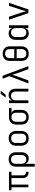

<svg xmlns="http://www.w3.org/2000/svg" viewBox="2198 -3022 1005 5440"><g transform="rotate(-90 2700.0 -302.5)"><path d="M531 5H552V-69H527C481 -69 452 -99 452 -154V-479H552V-550H28V-479H113V0H190V-479H375V-158C375 -59 436 5 531 5Z M698 180H778V15L776 -102H777C789 -33 845 10 927 10C1037 10 1106 -69 1106 -194V-357C1106 -482 1028 -560 903 -560C778 -560 698 -481 698 -357ZM902 -59C824 -59 778 -110 778 -197V-353C778 -440 824 -491 902 -491C980 -491 1027 -440 1027 -353V-197C1027 -109 982 -59 902 -59Z M1500 9C1629 9 1710 -72 1710 -206V-344C1710 -479 1629 -559 1500 -559C1371 -559 1290 -479 1290 -344V-206C1290 -72 1372 9 1500 9ZM1500 -62C1418 -62 1369 -110 1369 -199V-351C1369 -440 1419 -488 1500 -488C1581 -488 1631 -440 1631 -351V-199C1631 -110 1582 -62 1500 -62Z M2098 10C2223 10 2305 -72 2305 -197V-345C2305 -418 2266 -468 2202 -477V-478H2357V-550H2098C1973 -550 1890 -468 1890 -345V-197C1890 -72 1972 10 2098 10ZM2098 -60C2018 -60 1970 -112 1970 -197V-345C1970 -430 2018 -480 2098 -480C2183 -480 2226 -430 2226 -345V-197C2226 -112 2178 -60 2098 -60Z M2654 -645H2738L2849 -785H2760ZM2497 0H2576V-353C2576 -441 2625 -493 2703 -493C2779 -493 2826 -444 2826 -356V0H2905V-369C2905 -486 2834 -560 2725 -560C2642 -560 2588 -519 2576 -448V-550H2497Z M3055 0H3141L3270 -357C3287 -402 3295 -445 3297 -467C3304 -445 3313 -402 3330 -357L3460 0H3545L3273 -730H3188L3262 -540Z M3900 10C4028 10 4107 -69 4107 -197V-523C4107 -651 4028 -730 3900 -730C3772 -730 3693 -651 3693 -523V-197C3693 -69 3772 10 3900 10ZM3772 -401V-523C3772 -611 3819 -660 3900 -660C3981 -660 4028 -611 4028 -523V-401ZM3900 -60C3818 -60 3772 -109 3772 -197V-332H4028V-197C4028 -109 3982 -60 3900 -60Z M4473 10C4553 10 4610 -30 4623 -97H4624V0H4703V-550H4624L4625 -453H4623C4609 -519 4552 -560 4473 -560C4362 -560 4290 -481 4290 -356V-193C4290 -68 4363 10 4473 10ZM4498 -59C4418 -59 4370 -109 4370 -197V-353C4370 -441 4418 -491 4498 -491C4576 -491 4624 -440 4624 -353V-197C4624 -110 4576 -59 4498 -59Z M5048 0H5152L5339 -550H5255L5130 -169C5117 -127 5107 -83 5102 -61C5096 -83 5085 -127 5072 -169L4946 -550H4861Z"/></g></svg>

Font: JetBrains Mono Light
Style: Regular
Weight: 336
Monospace: yes
Designer: Philipp Nurullin, Konstantin Bulenkov
Foundry: JetBrains
Version: Version 2.305